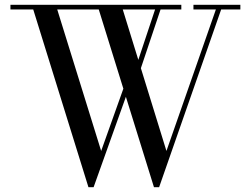

<svg xmlns="http://www.w3.org/2000/svg" viewBox="-20 -770 1044 800"><path d="M348.5 10 118.5 -730.5H23.5V-750H735.5V-730.5H491.5L673.5 -141L879.5 -730.5H786V-750H981.5V-730.5H901.5L643 10H621.5L391.5 -730.5H218.5L401.5 -141L504.5 -430L515 -396L370 10ZM562.5 -472.5 545.5 -488 630 -742 651 -736.5Z"/></svg>

Font: Bodoni Moda SC
Style: Regular
Weight: 400
Designer: Owen Earl
Foundry: indestructible type
Version: Version 2.005